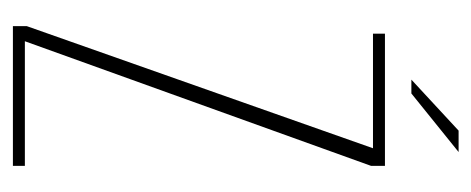

<svg xmlns="http://www.w3.org/2000/svg" viewBox="-242 -506 748 305"><g transform="rotate(90 132.5 -354.0)"><path d="M22 0V-22L216 -572H34V-591H244V-569L46 -19H244V0ZM107 -633 188 -708H222L129 -633Z"/></g></svg>

Font: Alumni Sans Thin
Style: Regular
Weight: 100
Designer: Robert E. Leuschke
Foundry: Robert E. Leuschke
Version: Version 1.018